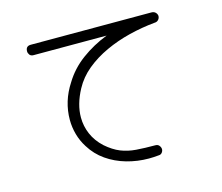

<svg xmlns="http://www.w3.org/2000/svg" viewBox="-107 -798 1214 1051"><g transform="rotate(-15 500.0 -272.5)"><path d="M669 109Q641 112 613 112Q548 112 487 94.5Q426 77 376.5 42.5Q327 8 295 -44Q272 -80 260.5 -121Q249 -162 249 -204Q249 -309 309 -401Q350 -469 416.5 -518Q483 -567 563 -598H149Q134 -598 127 -607.5Q120 -617 120 -627Q120 -657 149 -657H832Q847 -657 855.5 -648.5Q864 -640 865 -629Q865 -616 856.5 -607Q848 -598 835 -598Q761 -591 688.5 -573Q616 -555 551 -525Q486 -495 435 -453Q384 -411 354 -355Q311 -275 311 -201Q311 -152 330.5 -106.5Q350 -61 390 -24Q431 12 471 28Q511 44 558 47.5Q605 51 665 51Q680 51 687.5 61Q695 71 695 81Q695 91 688 100Q681 109 669 109Z"/></g></svg>

Font: Hachi Maru Pop
Style: Regular
Weight: 400
Designer: Nontynet
Foundry: Nontynet
Version: Version 1.300